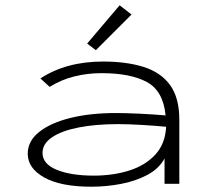

<svg xmlns="http://www.w3.org/2000/svg" viewBox="-20 -696 790 727"><path d="M326 11Q210 11 147.5 -24Q85 -59 85 -114Q85 -162 128.5 -196.5Q172 -231 247 -249.5Q322 -268 418 -268Q457 -268 509 -265.5Q561 -263 607 -259Q598 -352 536 -385.5Q474 -419 364 -419Q311 -419 261 -406.5Q211 -394 168 -367L133 -399Q231 -463 370 -463Q459 -463 524 -442.5Q589 -422 624 -374Q659 -326 659 -242V0H603V-96Q582 -57 537.5 -33.5Q493 -10 437.5 0.5Q382 11 326 11ZM141 -117Q141 -75 195 -53Q249 -31 335 -31Q409 -31 470 -50.5Q531 -70 568.5 -111Q606 -152 609 -216Q568 -220 516.5 -223Q465 -226 427 -226Q343 -226 278.5 -213.5Q214 -201 177.5 -176.5Q141 -152 141 -117ZM343 -506 310 -531 433 -676 478 -641Z"/></svg>

Font: Inconsolata ExtraExpanded Light
Style: Regular
Weight: 300
Width: 8
Monospace: yes
Designer: Raph Levien, Cyreal, Brenton Simpson
Foundry: Raph Levien, Cyreal, Google
Version: Version 3.001; ttfautohint (v1.8.2.53-6de2)